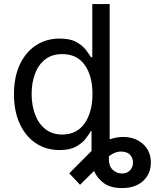

<svg xmlns="http://www.w3.org/2000/svg" viewBox="-20 -748 809 972"><path d="M597.7 204.1Q539.6 204.1 505.4 179Q471.2 153.8 456.1 117.2L385.3 187.5L330.6 129.4L443.4 16.1V-84.5H440.4Q431.6 -69.3 414.3 -46.6Q397 -23.9 365.5 -6.1Q334 11.7 281.7 11.7Q213.9 11.7 161.6 -22.9Q109.4 -57.6 80.1 -121.1Q50.8 -184.6 50.8 -271.5Q50.8 -357.9 80.3 -421.1Q109.9 -484.4 162.1 -518.6Q214.4 -552.7 282.2 -552.7Q335.4 -552.7 366.7 -535.2Q397.9 -517.6 414.8 -495.4Q431.6 -473.1 440.4 -458.5H447.3V-727.5H535.2V-42.5Q569.8 -54.7 603.5 -54.7Q664.1 -54.7 703.9 -19Q743.7 16.6 743.7 75.2Q743.7 132.8 704.1 168.5Q664.6 204.1 597.7 204.1ZM294.9 -66.9Q369.1 -66.9 408.7 -124Q448.2 -181.2 448.2 -272.5Q448.2 -362.8 409.4 -418.5Q370.6 -474.1 294.9 -474.1Q243.2 -474.1 208.7 -447.3Q174.3 -420.4 157.2 -374.8Q140.1 -329.1 140.1 -272.5Q140.1 -215.3 157.5 -168.7Q174.8 -122.1 209.5 -94.5Q244.1 -66.9 294.9 -66.9ZM531.2 43.5V58.6Q531.2 93.8 551.3 112.1Q571.3 130.4 597.7 130.4Q622.6 130.4 637.9 114.7Q653.3 99.1 653.3 75.2Q653.3 54.7 641.6 39.3Q629.9 23.9 606.9 20.5Q585.4 17.1 566.7 23.4Q547.9 29.8 531.2 43.5Z"/></svg>

Font: Inter-Regular
Style: Regular
Weight: 400
Designer: Rasmus Andersson
Foundry: rsms
Version: Version 4.000;git-a52131595